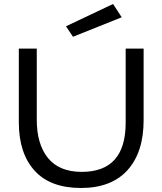

<svg xmlns="http://www.w3.org/2000/svg" viewBox="-20 -936 817 966"><path d="M347.2 -751 312 -803.7 548.8 -916 592.3 -849.1ZM74.7 -318.8V-691.4H165V-333.5Q165 -210 221.7 -140.6Q278.3 -71.3 391.6 -71.3Q612.3 -71.3 612.3 -318.8V-691.4H702.6V-333.5Q703.1 -170.9 622.1 -80.6Q541 9.8 387.2 9.8Q233.4 9.8 154.3 -77.1Q75.2 -164.1 74.7 -318.8Z"/></svg>

Font: Spinnaker
Style: Regular
Weight: 400
Designer: Elena Albertoni
Foundry: Elena Albertoni
Version: Version 1.001